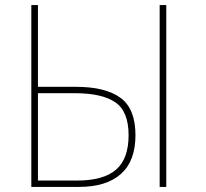

<svg xmlns="http://www.w3.org/2000/svg" viewBox="-20 -734 808 754"><path d="M103 -714H129V-393H279Q394 -393 453 -350Q512 -307 512 -203Q512 -102 455 -51Q398 0 290 0H103ZM607 -714H633V0H607ZM283 -25Q386 -25 435.5 -67.5Q485 -110 485 -203Q485 -297 432.5 -332.5Q380 -368 274 -368H129V-25Z"/></svg>

Font: Noto Sans UI Thin
Style: Regular
Weight: 250
Designer: Monotype Design Team
Foundry: Monotype Imaging Inc.
Version: Version 1.001